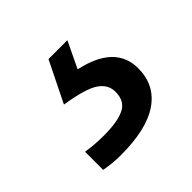

<svg xmlns="http://www.w3.org/2000/svg" viewBox="-80 -73 387 387"><g transform="rotate(-45 113.5 120.0)"><path d="M212.9 141.1Q212.9 188.5 175.5 214.4Q138.2 240.2 64.9 240.2Q40 240.2 18.1 235.8V184.1Q40 188 68.8 188Q107.4 188 127.2 178.2Q147 168.5 147 142.1Q147 121.1 127.7 108.2Q108.4 95.2 55.2 86.9L98.1 0H151.9L125 56.2Q212.9 75.2 212.9 141.1Z"/></g></svg>

Font: f08745844
Style: Regular
Weight: 400
Foundry: Ascender Corporation
Version: Version 1.10